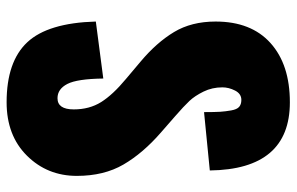

<svg xmlns="http://www.w3.org/2000/svg" viewBox="-174 -688 875 566"><g transform="rotate(90 263.0 -404.5)"><path d="M281 13Q161 13 104 -48Q47 -109 43 -250L211 -272Q212 -195 227 -166Q242 -137 269 -137Q302 -137 302 -185Q302 -231 280.5 -265.5Q259 -300 212 -339L161 -382Q105 -429 74 -480.5Q43 -532 43 -603Q43 -708 106.5 -765Q170 -822 281 -822Q479 -822 482 -586L310 -569Q310 -601 309 -616.5Q308 -632 305 -649Q302 -666 294.5 -672.5Q287 -679 274 -679Q256 -679 246.5 -660.5Q237 -642 237 -623Q237 -593 249.5 -567.5Q262 -542 277 -526Q292 -510 323 -483L370 -442Q431 -389 464.5 -331.5Q498 -274 498 -194Q498 -107 438.5 -47Q379 13 281 13Z"/></g></svg>

Font: Oswald Heavy
Style: Regular
Weight: 400
Designer: Vernon Adams
Foundry: Vernon Adams
Version: Version 4.101